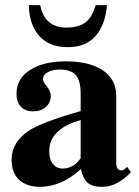

<svg xmlns="http://www.w3.org/2000/svg" viewBox="-20 -711 540 745"><path d="M351 -691H395Q389 -616 351.5 -572Q314 -528 243 -528Q170 -528 131.5 -572.5Q93 -617 92 -691H136Q153 -604 238 -604Q285 -604 311.5 -624Q338 -644 351 -691ZM473 -64 488 -43Q435 14 376 14Q339 14 320.5 -1.5Q302 -17 294 -55Q218 14 135 14Q85 14 55 -12.5Q25 -39 25 -92Q25 -159 92 -204Q142 -237 293 -280V-348Q293 -397 274.5 -419Q256 -441 212 -441Q184 -441 165.5 -431Q147 -421 147 -404Q147 -393 158 -381Q177 -358 177 -339Q177 -313 158 -296Q139 -279 109 -279Q78 -279 61 -297Q44 -315 44 -347Q44 -406 96.5 -439.5Q149 -473 235 -473Q327 -473 379 -438Q431 -403 431 -339V-78Q431 -50 452 -50Q459 -50 463 -54ZM293 -97V-245Q171 -211 171 -124Q171 -92 185.5 -74.5Q200 -57 223 -57Q265 -57 293 -97Z"/></svg>

Font: STIX
Style: Bold
Weight: 700
Designer: MicroPress Inc., with final additions and corrections provided by Coen Hoffman, Elsevier (retired)
Version: Version 1.1.1